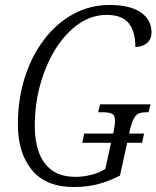

<svg xmlns="http://www.w3.org/2000/svg" viewBox="-20 -743 630 773"><path d="M277 10Q165 10 108.5 -58.5Q52 -127 52 -243Q52 -343 79.5 -430Q107 -517 157 -583Q207 -649 274.5 -686Q342 -723 421 -723Q504 -723 547 -693Q590 -663 590 -613Q590 -584 571 -569Q552 -554 525 -554Q525 -617 498 -650Q471 -683 409 -683Q350 -683 298 -647.5Q246 -612 206 -549.5Q166 -487 143 -406Q120 -325 120 -234Q120 -176 136.5 -130Q153 -84 189 -57.5Q225 -31 285 -31Q316 -31 349 -39.5Q382 -48 404 -63L427 -168H311L319 -205H435L437 -211Q443 -241 443 -257Q443 -279 431 -285Q419 -291 394 -291H375L383 -323H586L578 -291H567Q551 -291 539.5 -286.5Q528 -282 518.5 -265Q509 -248 501 -211L500 -205H560L552 -168H492L463 -36Q418 -13 374 -1.5Q330 10 277 10Z"/></svg>

Font: Noto Serif Condensed Light
Style: Italic
Weight: 300
Width: 3
Italic angle: -12°
Designer: Monotype Design Team
Foundry: Monotype Imaging Inc.
Version: Version 2.014; ttfautohint (v1.8.4.7-5d5b)